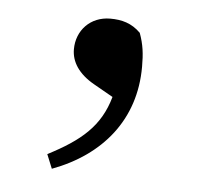

<svg xmlns="http://www.w3.org/2000/svg" viewBox="-34 -151 397 365"><g transform="rotate(5 164.5 31.0)"><path d="M77 178C171 143 231 71 231 -30C231 -55 229 -72 221 -94C204 -111 185 -116 163 -116C125 -116 99 -88 99 -52C99 -28 113 -6 143 11L180 32C164 89 128 119 66 151Z"/></g></svg>

Font: Source Han Serif CN Medium
Style: Regular
Weight: 500
Designer: Ryoko NISHIZUKA 西塚涼子 (kana & ideographs); Frank Grießhammer (Latin, Greek & Cyrillic); Wenlong ZHANG 张文龙 (bopomofo); San
Foundry: Adobe
Version: Version 2.002;hotconv 1.1.0;makeotfexe 2.6.0